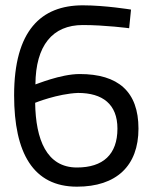

<svg xmlns="http://www.w3.org/2000/svg" viewBox="-20 -691 570 721"><path d="M472 -655C472 -655 375 -671 291 -671C134 -671 33 -576 33 -333C33 -116 105 10 269 10C417 10 500 -68 500 -208C500 -347 424 -413 279 -413C207 -413 113 -373 113 -374C114 -520 177 -597 291 -597C375 -597 465 -585 465 -585ZM273 -342C365 -342 421 -300 421 -208C421 -111 367 -62 269 -62C155 -62 114 -167 112 -305C112 -305 196 -339 273 -342Z"/></svg>

Font: TitilliumText22L
Style: 400 wt
Weight: 400
Designer: Campivisivi
Foundry: Campivisivi
Version: 1.000